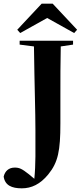

<svg xmlns="http://www.w3.org/2000/svg" viewBox="-81 -879 446 1046"><path d="M26 -636 104 -626C107 -401 112 -275 112 -167C112 -63 114 16 106 95L76 70C38 40 24 34 -1 34C-33 34 -54 53 -61 83C-54 131 -17 147 38 147C90 147 138 125 182 71C236 5 248 -59 248 -207V-356C248 -447 248 -538 250 -626L317 -636V-657H26ZM206 -859H146L13 -717L29 -699L176 -781L323 -699L339 -717Z"/></svg>

Font: Source Serif 4 Display
Style: Bold
Weight: 700
Designer: Frank Grießhammer
Foundry: Adobe Systems Incorporated
Version: Version 4.004;hotconv 1.0.117;makeotfexe 2.5.65602